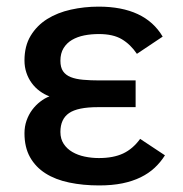

<svg xmlns="http://www.w3.org/2000/svg" viewBox="-20 -547 554 582"><path d="M480 -76.2Q466.8 -55.2 448.7 -38.3Q430.7 -21.5 406.2 -9.5Q381.8 2.4 350.8 8.8Q319.8 15.1 280.8 15.1Q231.4 15.1 189.7 6.3Q147.9 -2.4 117.9 -21.5Q87.9 -40.5 71 -70.6Q54.2 -100.6 54.2 -143.1Q54.2 -163.6 60.5 -181.6Q66.9 -199.7 77.6 -214.1Q88.4 -228.5 102.1 -239Q115.7 -249.5 129.9 -254.9Q114.3 -260.7 100.3 -271Q86.4 -281.2 76.2 -295.2Q65.9 -309.1 60.1 -326.4Q54.2 -343.8 54.2 -363.8Q54.2 -407.7 73 -438.7Q91.8 -469.7 123 -489.3Q154.3 -508.8 194.8 -517.8Q235.4 -526.9 278.8 -526.9Q419.4 -526.9 473.1 -436L395 -383.8Q375.5 -412.6 349.1 -428.2Q322.8 -443.8 279.8 -443.8Q256.3 -443.8 235.4 -439.7Q214.4 -435.5 198.2 -426Q182.1 -416.5 172.6 -400.9Q163.1 -385.3 163.1 -362.8Q163.1 -342.8 171.1 -331.1Q179.2 -319.3 194.6 -313.2Q210 -307.1 232.2 -305.2Q254.4 -303.2 282.2 -303.2H391.1V-222.2H276.9Q215.3 -222.2 189.2 -204.1Q163.1 -186 163.1 -147Q163.1 -126 173.1 -110.8Q183.1 -95.7 199.5 -86.2Q215.8 -76.7 236.8 -72.3Q257.8 -67.9 279.8 -67.9Q323.7 -67.9 353.3 -81.8Q382.8 -95.7 404.8 -126Z"/></svg>

Font: Lorenzo Sans Medium
Style: Regular
Weight: 500
Foundry: Intel Corporation
Version: Version 1.00; ttfautohint (v1.5)